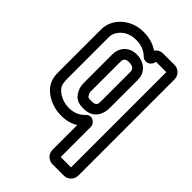

<svg xmlns="http://www.w3.org/2000/svg" viewBox="-220 -586 878 878"><g transform="rotate(45 219.5 -146.5)"><path d="M302 -30C302 -53 271 -76 248 -53C230 -35 209 -20 168 -20C122 -20 78 -49 73 -78C72 -85 70 -95 70 -105V-380C70 -413 104 -458 166 -458C201 -458 225 -448 245 -429C265 -409 298 -420 302 -451H369V165H302ZM299 215H372C398 215 419 194 419 168V-454C419 -480 398 -501 372 -501H299C282 -501 268 -493 260 -481C233 -499 202 -508 166 -508C80 -508 20 -445 20 -380V-105C20 -93 20 -81 23 -69C35 -5 108 30 168 30C203 30 230 22 252 8V168C252 194 273 215 299 215ZM217 -413C162 -413 137 -372 137 -335V-153C137 -138 138 -116 155 -92C171 -69 195 -65 218 -65C289 -65 302 -120 302 -153V-335C302 -383 263 -413 217 -413ZM217 -363C243 -363 252 -351 252 -335V-153C252 -126 253 -115 218 -115C201 -115 197 -119 197 -119C186 -137 187 -135 187 -153V-335C187 -352 192 -363 217 -363Z"/></g></svg>

Font: DIN Rundschrift
Style: BreitKont
Weight: 400
Width: 7
Version: Version 1.027